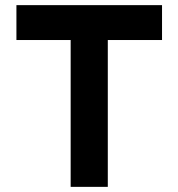

<svg xmlns="http://www.w3.org/2000/svg" viewBox="-20 -727 694 747"><path d="M43.9 -707H610.4V-571.3H43.9ZM254.9 -707H399.4V0H254.9Z"/></svg>

Font: Wanted Sans Std Variable
Style: Regular
Weight: 400
Designer: Original Design by Kil Hyung-jin and Kang Hanbin, Wanted Lab, Inc;
Foundry: Wanted Lab, Inc.
Version: Version 1.003;Glyphs 3.2 (3227)